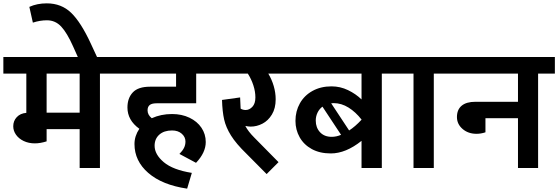

<svg xmlns="http://www.w3.org/2000/svg" viewBox="-40 -1002 3329 1145"><path d="M655 -563H556V0H435V-232H238V-159Q200 -147 168 -147Q131 -147 101.5 -161Q72 -175 55.5 -198.5Q39 -222 39 -249Q39 -281 60 -303.5Q81 -326 117 -329V-563H-20V-662H655ZM435 -563H238V-330H435Z M396 -725Q360 -806 325 -843.5Q290 -881 240 -881Q198 -881 156 -867L135 -961Q181 -982 239 -982Q326 -982 384.5 -925.5Q443 -869 502 -741L553 -631H438Z M840 -344Q840 -317 865 -297Q920 -322 986 -322Q1044 -322 1090 -300Q1136 -278 1161.5 -240Q1187 -202 1187 -155Q1187 -92 1129 -31L1030 -84Q1048 -102 1057 -119.5Q1066 -137 1066 -158Q1066 -185 1044 -204.5Q1022 -224 986 -224Q938 -224 910 -199Q882 -174 882 -133Q882 -81 936.5 -35Q991 11 1104 29L1076 123Q927 101 844.5 29.5Q762 -42 762 -143Q762 -191 791 -234Q720 -285 720 -361Q720 -417 752 -451Q784 -485 855 -485H1010V-563H634V-662H1245V-563H1130V-386H894Q865 -386 852.5 -375.5Q840 -365 840 -344Z M1684 -563H1560Q1581 -528 1592.5 -488.5Q1604 -449 1604 -410Q1604 -356 1581.5 -319Q1559 -282 1525 -264.5Q1491 -247 1455 -247Q1441 -247 1423 -251Q1440 -218 1477 -181L1621 -35L1550 36L1430 -85Q1368 -145 1337.5 -194Q1307 -243 1296.5 -290Q1286 -337 1284 -406L1392 -421L1395 -354Q1409 -346 1425 -346Q1447 -346 1465 -365Q1483 -384 1483 -421Q1483 -456 1471 -493Q1459 -530 1438 -563H1226V-662H1684Z M2336 -563H2237V0H2116V-162Q2022 -87 1933 -87Q1867 -87 1819.5 -113Q1772 -139 1747 -183.5Q1722 -228 1722 -281Q1722 -339 1748.5 -386Q1775 -433 1824 -460Q1873 -487 1937 -487Q1989 -487 2035.5 -464.5Q2082 -442 2116 -409V-563H1664V-662H2336ZM2116 -288V-289Q2081 -334 2038.5 -360.5Q1996 -387 1950 -387Q1940 -387 1935 -386L2042 -224Q2078 -247 2116 -288ZM1938 -186Q1966 -186 1994 -198L1883 -366Q1864 -352 1853.5 -330Q1843 -308 1843 -283Q1843 -241 1868.5 -213.5Q1894 -186 1938 -186Z M2646 -563H2547V0H2426V-563H2307V-662H2646Z M3269 -563H3169V0H3049V-297H2855V-213Q2828 -204 2802 -204Q2752 -204 2718.5 -233Q2685 -262 2685 -304Q2685 -348 2713 -371.5Q2741 -395 2795 -395H3049V-563H2626V-662H3269Z"/></svg>

Font: MartelSansBold
Style: Bold
Weight: 700
Designer: Dan Reynolds and Mathieu Réguer
Foundry: Dan Reynolds and Mathieu Réguer
Version: Version 1.002; ttfautohint (v1.1) -l 5 -r 5 -G 72 -x 0 -D la